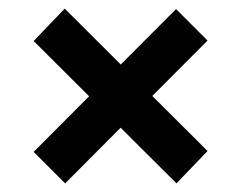

<svg xmlns="http://www.w3.org/2000/svg" viewBox="-20 -542 559 445"><path d="M131 -117 58 -190 388 -521 461 -448ZM389 -117 58 -447 130 -522 461 -192Z"/></svg>

Font: Bricolage Grotesque 48pt Condensed ExtraBold SemiBold
Style: Regular
Weight: 600
Version: Version 1.000;gftools[0.9.30]